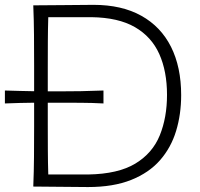

<svg xmlns="http://www.w3.org/2000/svg" viewBox="-31 -754 810 776"><path d="M103.5 0Q106 -62 106.4 -119.1Q106.9 -176.3 106.9 -243.7V-338.9Q79.1 -338.4 49.3 -337.9Q19.5 -337.4 -11.2 -335.9V-388.2Q19.5 -387.2 49.3 -386.5Q79.1 -385.7 106.9 -385.3V-488.3Q106.9 -556.2 106.4 -613.3Q106 -670.4 103.5 -732.4Q175.8 -732.4 231.4 -733.4Q287.1 -734.4 347.2 -734.4Q460.9 -734.4 540 -690.4Q619.1 -646.5 660.2 -564.7Q701.2 -482.9 701.2 -369.6Q701.2 -292 680.7 -224.6Q660.2 -157.2 615.7 -106.4Q571.3 -55.7 499.3 -26.9Q427.2 2 324.7 2Q261.2 2 212.2 1Q163.1 0 103.5 0ZM164.1 -48.8H325.7Q446.3 -50.8 515.9 -92.8Q585.4 -134.8 614.7 -206.8Q644 -278.8 644 -370.6Q644 -465.8 612.8 -535.6Q581.5 -605.5 514.4 -644.3Q447.3 -683.1 338.4 -684.6H164.1Q162.6 -635.3 162.4 -586.7Q162.1 -538.1 162.1 -481.4V-384.8Q163.1 -384.8 164.1 -384.8H211.9Q251 -384.8 295.4 -385.5Q339.8 -386.2 387.2 -388.2V-335.9Q339.8 -338.4 295.4 -338.6Q251 -338.9 211.9 -338.9H164.1H162.1V-250.5Q162.1 -194.3 162.4 -146.2Q162.6 -98.1 164.1 -48.8Z"/></svg>

Font: Pinar-FD Light
Style: Regular
Weight: 300
Designer: Amin Abedi
Version: Version 2.000